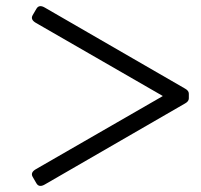

<svg xmlns="http://www.w3.org/2000/svg" viewBox="-20 -677 665 636"><path d="M88.4 -90.8Q79.6 -105.5 99.1 -116.7L518.6 -358.4V-359.4L99.1 -601.1Q79.6 -612.3 88.4 -627L100.6 -647.9Q109.4 -663.1 128.4 -651.9L593.3 -383.3Q605.5 -376.5 605.5 -366.7V-351.1Q605.5 -341.3 593.3 -334.5L128.4 -65.9Q109.4 -54.7 100.6 -69.8Z"/></svg>

Font: Istok Web
Style: Italic
Weight: 400
Italic angle: -13°
Designer: Andrey V. Panov
Foundry: Andrey V. Panov
Version: Version 1.0.2g